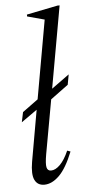

<svg xmlns="http://www.w3.org/2000/svg" viewBox="-54 -781 365 823"><g transform="rotate(-5 128.0 -370.0)"><path d="M103 10Q74 10 62 -14.5Q50 -39 59 -92L98 -313L30 -265L39 -308L106 -357L166 -695L92 -715V-723L226 -750H235L172 -397L248 -452L240 -408L164 -352L122 -119Q115 -79 118.5 -63.5Q122 -48 137 -48Q156 -48 176 -68Q196 -88 213 -127L227 -122Q199 -52 167.5 -21Q136 10 103 10Z"/></g></svg>

Font: Spectral Light
Style: Italic
Weight: 300
Italic angle: -10°
Designer: Jean-Baptiste Levee
Foundry: Production Type
Version: Version 2.001